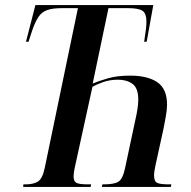

<svg xmlns="http://www.w3.org/2000/svg" viewBox="-20 -734 752 754"><path d="M71 0 72 -10H81Q111 -10 129 -21Q147 -32 156 -76L286 -702H223Q187 -702 165.5 -694.5Q144 -687 131 -667.5Q118 -648 106 -613L92 -570H82L119 -714H582L556 -570H546Q550 -596 552.5 -614.5Q555 -633 555 -649Q555 -682 539 -692Q523 -702 483 -702H406L344 -406Q368 -416 404 -426.5Q440 -437 491 -437Q560 -437 598 -411Q636 -385 636 -323Q636 -303 631 -276Q626 -249 622 -228L590 -82Q588 -71 586.5 -62.5Q585 -54 585 -45Q585 -21 598 -15.5Q611 -10 642 -10H653L651 0H380L382 -10H388Q428 -10 445 -20.5Q462 -31 471 -73L513 -270Q517 -287 520 -307Q523 -327 523 -343Q523 -388 500.5 -404.5Q478 -421 444 -421Q412 -421 386 -412Q360 -403 343 -393L273 -73Q269 -53 269 -41Q269 -22 280 -16Q291 -10 326 -10H338L336 0Z"/></svg>

Font: Noto Serif Display ExtraCondensed SemiBold
Style: Italic
Weight: 600
Width: 2
Italic angle: -12°
Designer: Monotype Design Team
Foundry: Monotype Imaging Inc.
Version: Version 2.009